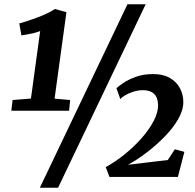

<svg xmlns="http://www.w3.org/2000/svg" viewBox="-20 -835 918 906"><path d="M39.5 -363 126 -370 169.5 -688.5Q157 -683.5 141.2 -679.5Q125.5 -675.5 109.8 -672.8Q94 -670 81 -668L71 -724.5Q87 -728.5 110.2 -736.2Q133.5 -744 158.2 -753.2Q183 -762.5 204.5 -773Q226 -783.5 239 -792.5L293.5 -777.5L237.5 -369.5L311 -363L306 -312.5H33.5ZM581.5 -815H667.5L254 51H168ZM496.5 0 479 -46.5Q524.5 -71.5 568.8 -107.2Q613 -143 649 -184Q685 -225 705.8 -265.5Q726.5 -306 726 -339.5Q725 -375 707 -392.2Q689 -409.5 654.5 -409.5Q632 -409.5 609.2 -402.2Q586.5 -395 570 -385.2Q553.5 -375.5 548 -367L529.5 -418.5Q538 -427 561.2 -443Q584.5 -459 620.5 -472.2Q656.5 -485.5 702.5 -485.5Q750 -485.5 781.5 -467.2Q813 -449 829 -419Q845 -389 845 -353.5Q845 -314.5 820.5 -272.2Q796 -230 756.5 -189.8Q717 -149.5 671.8 -115Q626.5 -80.5 584 -57.5L772 -80L805 -130.5L850 -118.5L819.5 0Z"/></svg>

Font: Merriweather 24pt SemiCondensed Black
Style: Italic
Weight: 900
Width: 4
Italic angle: -7.8°
Designer: Eben Sorkin
Foundry: Eben Sorkin
Version: Version 2.101